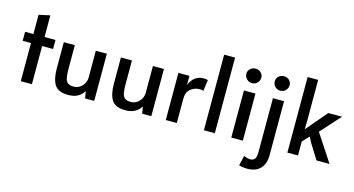

<svg xmlns="http://www.w3.org/2000/svg" viewBox="-98 -1148 3327 1805"><g transform="rotate(15 1565.5 -245.5)"><path d="M111.3 -371.1Q90.8 -371.1 30.3 -371.1Q30.3 -392.6 30.3 -459Q49.8 -459 111.3 -459Q111.3 -505.9 111.3 -646.5Q138.7 -652.3 219.7 -669.9Q219.7 -617.2 219.7 -459Q246.1 -459 326.2 -459Q326.2 -436.5 326.2 -371.1Q299.8 -371.1 219.7 -371.1Q219.7 -278.3 219.7 0Q192.4 0 111.3 0Q111.3 -92.8 111.3 -371.1Z M441.4 -45.9Q407.2 -101.6 407.2 -202.1Q407.2 -288.1 407.2 -459Q433.6 -459 514.6 -459Q514.6 -401.4 514.6 -228.5Q514.6 -171.9 521.5 -140.6Q527.3 -109.4 546.9 -93.8Q566.4 -79.1 605.5 -79.1Q633.8 -79.1 660.2 -94.7Q685.5 -111.3 702.1 -137.7Q718.8 -166 718.8 -199.2Q718.8 -286.1 718.8 -459Q745.1 -459 826.2 -459Q826.2 -344.7 826.2 0Q803.7 0 737.3 0Q734.4 -16.6 725.6 -67.4Q701.2 -28.3 663.1 -8.8Q626 9.8 573.2 9.8Q477.5 9.8 441.4 -45.9Z M997.1 -45.9Q962.9 -101.6 962.9 -202.1Q962.9 -288.1 962.9 -459Q989.3 -459 1070.3 -459Q1070.3 -401.4 1070.3 -228.5Q1070.3 -171.9 1077.1 -140.6Q1083 -109.4 1102.5 -93.8Q1122.1 -79.1 1161.1 -79.1Q1189.5 -79.1 1215.8 -94.7Q1241.2 -111.3 1257.8 -137.7Q1274.4 -166 1274.4 -199.2Q1274.4 -286.1 1274.4 -459Q1300.8 -459 1381.8 -459Q1381.8 -344.7 1381.8 0Q1359.4 0 1293 0Q1290 -16.6 1281.2 -67.4Q1256.8 -28.3 1218.8 -8.8Q1181.6 9.8 1128.9 9.8Q1033.2 9.8 997.1 -45.9Z M1522.5 -459Q1548.8 -459 1629.9 -459Q1629.9 -436.5 1629.9 -369.1Q1646.5 -415 1681.6 -443.4Q1717.8 -470.7 1763.7 -470.7Q1795.9 -470.7 1807.6 -464.8Q1802.7 -428.7 1793 -356.4Q1784.2 -362.3 1753.9 -362.3Q1707 -362.3 1668.9 -332Q1629.9 -301.8 1629.9 -236.3Q1629.9 -157.2 1629.9 0Q1603.5 0 1522.5 0Q1522.5 -115.2 1522.5 -459Z M1893.6 -735.4Q1919.9 -735.4 2000 -735.4Q2000 -550.8 2000 0Q1973.6 0 1893.6 0Q1893.6 -183.6 1893.6 -735.4Z M2160.2 -459Q2173.8 -459 2214.8 -459Q2229.5 -459 2272.5 -459Q2272.5 -344.7 2272.5 0Q2244.1 0 2160.2 0Q2160.2 -115.2 2160.2 -459ZM2163.1 -566.4Q2141.6 -586.9 2141.6 -618.2Q2141.6 -646.5 2163.1 -666Q2183.6 -685.5 2214.8 -685.5Q2245.1 -685.5 2265.6 -666Q2287.1 -646.5 2287.1 -618.2Q2287.1 -586.9 2266.6 -566.4Q2249 -547.9 2222.7 -544.9Q2218.8 -544.9 2214.8 -544.9Q2183.6 -544.9 2163.1 -566.4Z M2298.8 233.4Q2304.7 209 2321.3 135.7Q2337.9 141.6 2352.5 146.5Q2367.2 151.4 2380.9 151.4Q2414.1 151.4 2427.7 132.8Q2442.4 115.2 2442.4 59.6Q2442.4 -113.3 2442.4 -459Q2454.1 -459 2490.2 -459Q2505.9 -459 2550.8 -459Q2550.8 -328.1 2550.8 65.4Q2550.8 152.3 2505.9 198.2Q2460.9 244.1 2378.9 244.1Q2341.8 244.1 2298.8 233.4ZM2438.5 -566.4Q2418 -586.9 2418 -618.2Q2418 -646.5 2438.5 -666Q2460 -685.5 2490.2 -685.5Q2520.5 -685.5 2542 -666Q2562.5 -646.5 2562.5 -618.2Q2562.5 -586.9 2542 -566.4Q2521.5 -544.9 2490.2 -544.9Q2485.4 -544.9 2479.5 -545.9Q2456.1 -548.8 2438.5 -566.4Z M3116.2 0Q3084 0 2989.3 0Q2965.8 -37.1 2895.5 -150.4Q2889.6 -163.1 2870.1 -201.2Q2854.5 -184.6 2809.6 -135.7Q2809.6 -101.6 2809.6 0Q2784.2 0 2706.1 0Q2706.1 -183.6 2706.1 -735.4Q2731.4 -735.4 2808.6 -735.4Q2808.6 -633.8 2808.6 -332Q2808.6 -312.5 2806.6 -253.9Q2850.6 -305.7 2981.4 -459Q3014.6 -459 3115.2 -459Q3071.3 -411.1 2941.4 -266.6Q2985.4 -200.2 3116.2 0Z"/></g></svg>

Font: Alata=Ham
Style: Regular
Weight: 400
Designer: Spyros Zevelakis, Eben Sorkin
Version: Version 1.004